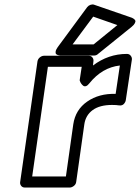

<svg xmlns="http://www.w3.org/2000/svg" viewBox="-20 -820 630 865"><path d="M70.8 0 148.9 -543.9Q150.9 -554.7 159.9 -561.8Q168.9 -568.8 178.2 -568.8H379.9Q390.6 -568.8 396.5 -561Q402.3 -553.2 400.9 -543.9L398.9 -524.9Q467.8 -577.1 551.8 -577.1Q562.5 -577.1 568.8 -569.1Q575.2 -561 574.2 -551.8L546.9 -370.1Q545.9 -360.4 538.1 -351.8Q530.3 -343.3 516.1 -345.2Q504.9 -347.2 484.9 -347.2Q429.2 -347.2 397.5 -324Q365.7 -300.8 359.9 -259.8L323.2 0Q321.8 10.7 312.5 17.8Q303.2 24.9 293.9 24.9H91.8Q81.1 24.9 75.2 17.1Q69.3 9.3 70.8 0ZM125 -24.9H276.9L310.1 -259.8Q319.8 -325.7 373 -362.5Q426.3 -399.4 501 -397L520 -524.9Q440.4 -516.1 382.8 -444.8Q375 -434.6 367.7 -432.1Q360.4 -429.7 355.2 -433.6Q350.1 -437.5 346.2 -442.9Q342.3 -448.2 340.8 -453.1L338.9 -458L348.1 -519H195.8ZM240.2 -607.9 373 -788.1Q378.9 -795.4 387.7 -798.3Q396.5 -801.3 403.8 -798.8L570.8 -741.2Q572.3 -740.7 575 -739.7Q577.6 -738.8 582.8 -735.1Q587.9 -731.4 589.6 -727.3Q591.3 -723.1 587.6 -715.6Q584 -708 573.2 -699.2L421.9 -577.1Q414.6 -569.8 403.8 -569.8H255.9Q253.9 -569.8 251 -569.8Q248 -569.8 241.9 -571.5Q235.8 -573.2 232.7 -576.7Q229.5 -580.1 230.7 -588.1Q231.9 -596.2 240.2 -607.9ZM307.1 -620.1H401.9L508.8 -707L399.9 -745.1Z"/></svg>

Font: Trueno ExtraBold Outline
Style: Italic
Weight: 800
Width: 6
Designer: Julieta Ulanovsky
Foundry: Julieta Ulanovsky
Version: Version 3.001b | FøM Fix